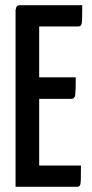

<svg xmlns="http://www.w3.org/2000/svg" viewBox="-20 -720 354 740"><path d="M40 0V-682Q40 -682 42.5 -691Q45 -700 57 -700H297Q297 -663 296.5 -646Q296 -629 292.5 -623.5Q289 -618 281 -618H131V-82H292Q292 -44 291.5 -26.5Q291 -9 287.5 -4.5Q284 0 275 0ZM50 -339V-422H272Q272 -370 270 -354.5Q268 -339 255 -339Z"/></svg>

Font: Yanone Kaffeesatz ExtraLight Medium
Style: Regular
Weight: 500
Version: Version 2.003